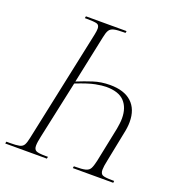

<svg xmlns="http://www.w3.org/2000/svg" viewBox="-164 -823 872 932"><g transform="rotate(20 272.0 -357.0)"><path d="M332 -714 330 -704H322Q288 -704 271 -700Q254 -696 246.5 -684Q239 -672 234 -646L182 -399Q221 -415 261 -428Q301 -441 347 -441Q420 -441 458.5 -405.5Q497 -370 497 -304Q497 -290 495 -274.5Q493 -259 489 -241L459 -91Q452 -59 452 -42Q452 -22 463.5 -16Q475 -10 515 -10H524L523 0H314L316 -10H323Q358 -10 375.5 -14.5Q393 -19 400 -32.5Q407 -46 413 -73L450 -253Q452 -265 454 -279.5Q456 -294 456 -308Q456 -363 426.5 -394.5Q397 -426 332 -426Q312 -426 277.5 -419.5Q243 -413 180 -388L116 -90Q109 -59 109 -41Q109 -22 121 -16Q133 -10 170 -10H182L180 0H-35L-33 -10H-15Q18 -10 34 -13.5Q50 -17 57 -29Q64 -41 69 -66L192 -646Q194 -656 195 -663.5Q196 -671 196 -677Q196 -696 182 -700Q168 -704 130 -704H120L122 -714Z"/></g></svg>

Font: Noto Serif Display Condensed ExtraLight
Style: Italic
Weight: 200
Width: 3
Italic angle: -12°
Designer: Monotype Design Team
Foundry: Monotype Imaging Inc.
Version: Version 2.009